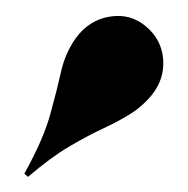

<svg xmlns="http://www.w3.org/2000/svg" viewBox="-20 -696 242 247"><path d="M16.1 -468.5 11.3 -472.6Q35.5 -516.1 44.4 -548Q53.2 -579.8 58.5 -603.6Q63.7 -627.4 77.4 -646.8Q94.4 -670.2 121 -674.6Q147.6 -679 167.7 -662.1Q187.9 -645.2 189.9 -619.8Q191.9 -594.4 175 -573.4Q162.9 -558.9 148 -549.6Q133.1 -540.3 113.3 -531Q93.5 -521.8 69.4 -507.7Q45.2 -493.5 16.1 -468.5Z"/></svg>

Font: Playfair 144pt SemiCondensed Black
Style: Regular
Weight: 900
Width: 4
Designer: Claus Eggers Sørensen
Foundry: Claus Eggers Sørensen
Version: Version 2.203